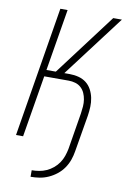

<svg xmlns="http://www.w3.org/2000/svg" viewBox="-102 -794 704 1069"><g transform="rotate(10 250.0 -260.0)"><path d="M149 215V178Q169 178 190.5 174.5Q212 171 232 162Q252 153 269.5 138.5Q287 124 299.5 105.5Q312 87 319 66.5Q326 46 330 26L364 -181Q367 -201 368.5 -221Q370 -241 367 -260Q364 -279 356.5 -296Q349 -313 335.5 -325.5Q322 -338 303.5 -343.5Q285 -349 265 -349H127L69 0H29L150 -735H191L133 -386H186L449 -735H498L234 -386H265Q291 -386 315.5 -379.5Q340 -373 358.5 -358.5Q377 -344 388.5 -322.5Q400 -301 405 -276.5Q410 -252 409 -226.5Q408 -201 404 -175L369 32Q365 57 356.5 81.5Q348 106 332.5 128.5Q317 151 295.5 168Q274 185 249.5 196Q225 207 199.5 211Q174 215 149 215Z"/></g></svg>

Font: Iosevka SS04 Extralight
Style: Italic
Weight: 200
Italic angle: -9°
Monospace: yes
Designer: Belleve Invis
Foundry: Belleve Invis
Version: Version 19.0.0; ttfautohint (v1.8.4)